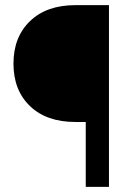

<svg xmlns="http://www.w3.org/2000/svg" viewBox="-20 -731 529 751"><path d="M315.4 0V-253.9H274.4Q162.1 -253.9 97.4 -315.9Q32.7 -377.9 32.7 -482.4Q32.7 -586.4 97.7 -648.7Q162.6 -710.9 274.9 -710.9H406.2V0Z"/></svg>

Font: Mardoto
Style: Regular
Weight: 400
Designer: Christian Robertson, Vahan Hovhannisyan
Foundry: Google
Version: Version 1.000